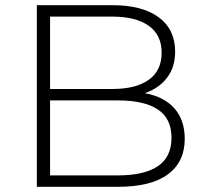

<svg xmlns="http://www.w3.org/2000/svg" viewBox="-20 -720 792 740"><path d="M122 -700H414Q528 -700 591.5 -653.5Q655 -607 655 -521Q655 -461 623.5 -420Q592 -379 538 -361Q613 -347 652.5 -302Q692 -257 692 -185Q692 -96 627 -48Q562 0 434 0H122ZM641 -189Q641 -263 588.5 -298Q536 -333 434 -333H173V-44H434Q536 -44 588.5 -79.5Q641 -115 641 -189ZM412 -377Q504 -377 553.5 -412.5Q603 -448 603 -517Q603 -585 553.5 -620.5Q504 -656 412 -656H173V-377Z"/></svg>

Font: Goldbeck Next Light
Style: Regular
Weight: 300
Designer: Julieta Ulanovsky
Foundry: Julieta Ulanovsky
Version: Version 7.200